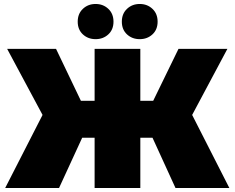

<svg xmlns="http://www.w3.org/2000/svg" viewBox="-20 -946 1180 966"><path d="M863 0 713 -328 911 -438 1134 0ZM618 -253V-439H851V-253ZM924 -325 706 -347 878 -700H1124ZM277 0H6L230 -438L428 -328ZM686 0H456V-700H686ZM524 -253H289V-439H524ZM217 -325 16 -700H262L431 -347ZM683 -749Q645 -749 619 -773Q593 -797 593 -837Q593 -877 619 -901.5Q645 -926 683 -926Q721 -926 747 -901.5Q773 -877 773 -837Q773 -797 747 -773Q721 -749 683 -749ZM461 -749Q423 -749 397 -773Q371 -797 371 -837Q371 -877 397 -901.5Q423 -926 461 -926Q499 -926 525 -901.5Q551 -877 551 -837Q551 -797 525 -773Q499 -749 461 -749Z"/></svg>

Font: MOST Montserrat Black
Style: Regular
Weight: 900
Designer: Julieta Ulanovsky
Foundry: Julieta Ulanovsky
Version: Version 8.000;March 11, 2024;FontCreator 15.0.0.2926 64-bit